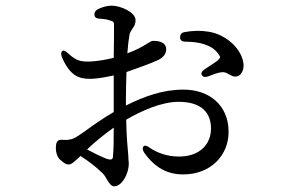

<svg xmlns="http://www.w3.org/2000/svg" viewBox="-20 -588 1040 677"><path d="M313 -535C314 -526 321 -522 334 -522C346 -521 356 -520 364 -517C382 -512 382 -511 382 -496C382 -478 382 -434 381 -384C352 -377 321 -372 297 -371C263 -370 247 -375 220 -400C211 -408 205 -412 200 -408C195 -405 194 -396 199 -385C228 -318 261 -310 299 -310C321 -310 353 -316 381 -322V-193C348 -174 309 -147 279 -125L263 -114C256 -110 253 -107 246 -103C234 -97 222 -93 201 -95C181 -97 177 -86 177 -64C177 -50 182 -33 193 -24C206 -13 212 -8 222 -8C232 -8 240 -16 264 -38C292 -20 319 1 333 15C346 25 350 33 356 43C365 58 372 69 383 69C408 69 434 28 434 -11C434 -15 434 -20 433 -24C433 -34 432 -44 432 -44C430 -68 426 -103 425 -166C480 -198 550 -229 610 -229C693 -229 724 -188 724 -135C724 -79 684 -36 611 -36C568 -36 533 -50 508 -67C498 -75 490 -76 486 -72C482 -67 482 -59 489 -49C526 3 570 27 626 27C724 27 786 -41 786 -123C786 -217 718 -272 627 -272C553 -272 489 -248 424 -216V-240C424 -269 425 -303 426 -334C460 -346 509 -363 539 -377C554 -385 566 -396 566 -415C565 -443 532 -444 519 -444C514 -444 507 -439 492 -430C480 -423 460 -411 429 -400C431 -428 434 -452 437 -468C439 -475 444 -482 449 -490C453 -495 458 -503 458 -517C458 -545 405 -568 374 -568C357 -568 341 -563 326 -556C316 -551 312 -543 313 -535ZM287 -61C313 -86 347 -114 381 -138C381 -95 381 -62 378 -33C377 -26 371 -23 356 -28C336 -36 309 -49 287 -61ZM615 -456C615 -446 622 -441 635 -441C681 -441 730 -430 751 -396C758 -386 758 -386 749 -376C742 -370 720 -356 702 -344C691 -337 688 -329 692 -323C696 -316 704 -315 715 -319C730 -325 749 -332 759 -333C772 -335 779 -331 787 -326C797 -321 803 -317 811 -318C829 -319 839 -338 839 -358C836 -414 778 -466 717 -476C687 -481 660 -480 632 -475C620 -473 615 -467 615 -456Z"/></svg>

Font: 寒蝉锦书宋 Text
Style: Regular
Weight: 400
Designer: 寒蝉锦书宋{Warren} 思源宋体{Ryoko NISHIZUKA 西塚涼子 (kana & ideographs); Frank Grießhammer (Latin, Greek & Cyrillic); Wenlong ZHANG 
Foundry: Adobe & ChillType
Version: Version 2.000;Glyphs 3.1.1 (3135)